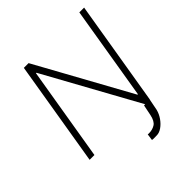

<svg xmlns="http://www.w3.org/2000/svg" viewBox="-243 -891 1252 1252"><g transform="rotate(-45 383.0 -264.5)"><path d="M561.4 0H572.1L215.9 -646.7H211.6L104 0H59.7L180.4 -727.3H224.1L580.6 -79.9H584.9L692.1 -727.3H736.2L615.4 0H614.7L599.4 78.1Q591.6 109.4 572.4 136.5Q553.3 163.7 529.1 180.4Q505 197.1 481.5 197.1Q478 197.1 474.6 197.1Q471.2 197.1 467.7 197.4Q458.8 197.4 451.2 197.4Q443.5 197.4 438.6 195.7L445 150.6Q446.7 150.9 449.6 151.3Q452.4 151.6 456 151.6Q487.6 151.6 512.1 136.4Q536.6 121.1 546.5 73.9Z"/></g></svg>

Font: Inter Extra Light  BETA
Style: Italic
Weight: 200
Italic angle: 9.39999°
Designer: Rasmus Andersson
Foundry: rsms
Version: Version 3.011;git-f93a4a705